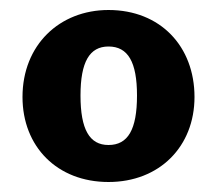

<svg xmlns="http://www.w3.org/2000/svg" viewBox="-20 -772 435 384"><path d="M197 -752C99 -752 25 -682 25 -578C25 -479 94 -408 197 -408C299 -408 369 -479 369 -578C369 -679 301 -752 197 -752ZM197 -679C236 -679 254 -648 254 -581C254 -513 236 -482 197 -482C159 -482 141 -513 141 -581C141 -648 159 -679 197 -679Z"/></svg>

Font: Bisquit Text
Style: Bold
Weight: 800
Version: Version 1.004;Glyphs 3.2.3 (3260)